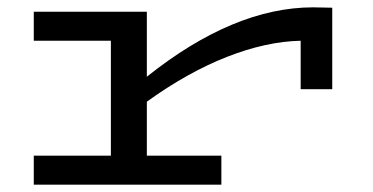

<svg xmlns="http://www.w3.org/2000/svg" viewBox="-20 -503 1015 523"><path d="M885 -482V-260H799V-392Q705 -390 598 -348Q491 -306 380 -226V-79H583V0H72V-79H282V-392H72V-471H380V-294Q617 -483 833 -483Z"/></svg>

Font: BioRhyme Expanded
Style: Regular
Weight: 400
Width: 7
Designer: Aoife Mooney
Foundry: Aoife Mooney Type
Version: Version 1.001